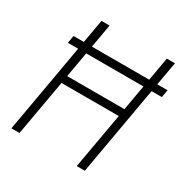

<svg xmlns="http://www.w3.org/2000/svg" viewBox="-159 -828 936 964"><g transform="rotate(30 309.0 -346.5)"><path d="M65.4 -513.7 73.2 -557.6H132.8L156.7 -693.4H203.6L179.7 -557.6H511.7L535.6 -693.4H582.5L558.6 -557.6H618.2L610.4 -513.7H550.8L460.4 0H413.6L470.7 -323.2H138.7L81.5 0H34.7L125 -513.7ZM146 -367.2H478L503.9 -513.7H171.9Z"/></g></svg>

Font: CaskaydiaCove NFP ExtraLight
Style: Italic
Weight: 200
Italic angle: -10°
Designer: Aaron Bell
Foundry: Saja Typeworks
Version: Version 2111.001; VTT 6.35;Nerd Fonts 3.1.1